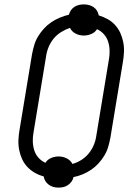

<svg xmlns="http://www.w3.org/2000/svg" viewBox="-20 -805 640 875"><path d="M247 50Q235 50 223.5 47Q212 44 202.5 37Q193 30 187 20.5Q181 11 179 -1Q157 -7 138 -18Q119 -29 104.5 -44.5Q90 -60 81 -79.5Q72 -99 67.5 -121.5Q63 -144 64 -167Q65 -190 69 -213L126 -558Q130 -579 136 -599.5Q142 -620 153.5 -639Q165 -658 180 -674.5Q195 -691 213.5 -703.5Q232 -716 252.5 -724.5Q273 -733 294 -738Q297 -749 303.5 -758.5Q310 -768 319.5 -774Q329 -780 340 -782.5Q351 -785 362 -785Q374 -785 385.5 -782Q397 -779 406.5 -772.5Q416 -766 422 -756Q428 -746 430 -735Q452 -728 471 -717.5Q490 -707 504.5 -691Q519 -675 528 -655.5Q537 -636 541.5 -613.5Q546 -591 545 -568Q544 -545 540 -522L483 -177Q479 -156 473 -135.5Q467 -115 455.5 -96Q444 -77 429 -60.5Q414 -44 395.5 -31.5Q377 -19 356.5 -10.5Q336 -2 315 2Q313 13 306 22.5Q299 32 289.5 38.5Q280 45 269 47.5Q258 50 247 50ZM310 -58Q332 -64 351.5 -76.5Q371 -89 385 -106.5Q399 -124 407.5 -144.5Q416 -165 419 -187L476 -532Q480 -553 479.5 -574Q479 -595 473 -614.5Q467 -634 453.5 -649Q440 -664 422 -672Q413 -657 396 -650Q379 -643 362 -643Q342 -643 324.5 -652Q307 -661 299 -678Q278 -671 258 -658.5Q238 -646 224 -628.5Q210 -611 201.5 -590.5Q193 -570 190 -548L133 -203Q129 -182 129.5 -161Q130 -140 136 -120.5Q142 -101 155.5 -86Q169 -71 187 -63Q196 -78 213 -85Q230 -92 247 -92Q267 -92 284.5 -83Q302 -74 310 -58Z"/></svg>

Font: Iosevka Slab LtExObl
Style: Regular
Weight: 300
Width: 7
Italic angle: -9°
Monospace: yes
Designer: Belleve Invis
Foundry: Belleve Invis
Version: Version 11.1.0; ttfautohint (v1.8.3)